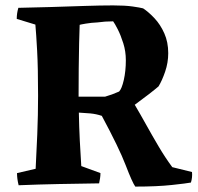

<svg xmlns="http://www.w3.org/2000/svg" viewBox="-20 -679 732 711"><path d="M481 12Q470 -3 445.5 -67Q421 -131 357 -250Q336 -257 314.5 -259Q293 -261 272 -262Q273 -209 275.5 -158.5Q278 -108 281 -64L352 -38Q352 -28 350.5 -19Q349 -10 347 0Q272 1 197.5 2.5Q123 4 49 7Q43 -17 43 -38L112 -54Q115 -108 118 -181Q121 -254 121 -324Q121 -428 117.5 -491.5Q114 -555 111 -588L42 -609Q42 -630 48 -650Q105 -651 169 -653Q233 -655 293 -657Q353 -659 399 -659Q443 -659 471 -655Q499 -651 510 -648Q531 -634 552.5 -611Q574 -588 588.5 -555.5Q603 -523 603 -482Q603 -447 591.5 -413.5Q580 -380 567 -359Q553 -347 531 -330Q509 -313 479 -291Q498 -259 520.5 -218.5Q543 -178 567.5 -136.5Q592 -95 618 -60L691 -42Q693 -22 687 -3Q672 0 616.5 6Q561 12 481 12ZM271 -321H369Q394 -328 421 -340Q431 -350 438.5 -383Q446 -416 446 -456Q446 -489 436.5 -519Q427 -549 416 -570.5Q405 -592 399 -600Q383 -600 369.5 -599Q356 -598 341 -596Q318 -595 297.5 -591.5Q277 -588 275 -587Q274 -562 273 -519Q272 -476 271.5 -424.5Q271 -373 271 -321Z"/></svg>

Font: Labrada
Style: Bold
Weight: 700
Designer: Mercedes Jáuregui
Foundry: Omnibus-Type Team
Version: Version 1.000; ttfautohint (v1.8.4.7-5d5b)